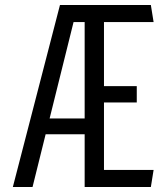

<svg xmlns="http://www.w3.org/2000/svg" viewBox="-20 -750 660 770"><path d="M319.5 0H585L596 -68.5H397V-339H528.5V-404.5H397V-661.5H596L585 -730H220.5L31.5 0H110.5L163 -211.5H319.5ZM179 -275 275 -661.5H319.5V-275Z"/></svg>

Font: Monaspace Argon Light
Style: Regular
Weight: 300
Designer: Riley Cran & the Lettermatic Team
Foundry: Lettermatic
Version: Version 1.000 (Monaspace Argon)